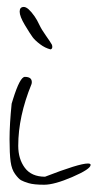

<svg xmlns="http://www.w3.org/2000/svg" viewBox="-20 -500 274 539"><path d="M77.1 -454.1Q84 -444.3 90.3 -430.7Q96.7 -417 108.9 -399.9Q121.1 -382.8 126 -374Q128.9 -363.3 122.1 -361.3Q106.4 -365.2 92.3 -376Q78.1 -386.7 71.3 -396Q64.5 -405.3 49.8 -429.7Q35.2 -454.1 35.2 -467.3Q35.2 -480.5 46.9 -480.5Q58.6 -480.5 77.1 -454.1ZM12.7 -209 16.6 -221.7Q36.1 -284.2 49.8 -284.2Q69.3 -284.2 69.3 -269.5Q69.3 -266.6 68.4 -263.7Q31.2 -172.9 31.2 -90.8Q31.2 -53.7 49.8 -28.8Q68.4 -3.9 106.4 -3.9Q202.1 -41 226.6 -41Q234.4 -41 234.4 -37.1Q234.4 -25.4 183.6 -3.4Q132.8 18.6 104 18.6Q75.2 18.6 60.5 14.2Q45.9 9.8 39.1 5.9Q32.2 2 22.5 -11.2Q12.7 -24.4 9.8 -46.4Q6.8 -68.4 6.8 -109.4Q6.8 -150.4 12.7 -209Z"/></svg>

Font: Dawning of a New Day
Style: Regular
Weight: 400
Designer: Kimberly Geswein
Foundry: Kimberly Geswein
Version: Version 1.002 2010